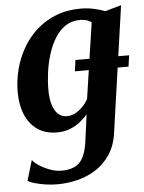

<svg xmlns="http://www.w3.org/2000/svg" viewBox="-56 -600 673 895"><g transform="rotate(-5 281.0 -152.0)"><path d="M303 -266 310.5 -318.5H561.5L554 -266ZM460.5 32.5Q452.5 94 424.5 136Q396.5 178 356.2 203.5Q316 229 269.5 240.2Q223 251.5 176.5 251.5Q149 251.5 122 247.5Q95 243.5 72.8 237.2Q50.5 231 38.5 224L67 128Q75.5 140.5 97 154.8Q118.5 169 146.5 179.5Q174.5 190 202 190Q237.5 190 262.2 178.2Q287 166.5 301.8 139.2Q316.5 112 323 65.5L340 -62Q325 -43.5 304 -27Q283 -10.5 256 0Q229 10.5 196.5 10.5Q141.5 10.5 104.2 -15.5Q67 -41.5 48 -87.2Q29 -133 29 -192.5Q29 -246 42.5 -298.5Q56 -351 82.5 -397.2Q109 -443.5 148.5 -479Q188 -514.5 239.8 -534.8Q291.5 -555 356 -555Q387 -555 417.5 -548.2Q448 -541.5 469 -533L544.5 -554.5ZM401 -487Q391.5 -494.5 377.5 -498.5Q363.5 -502.5 347 -502.5Q308 -502.5 279 -483Q250 -463.5 229.8 -430.5Q209.5 -397.5 196.8 -356.8Q184 -316 178.2 -273.2Q172.5 -230.5 172.5 -191.5Q172.5 -159 177.8 -134.8Q183 -110.5 193 -94Q203 -77.5 217 -69.2Q231 -61 248 -61Q269 -61 288.5 -71.5Q308 -82 323.5 -98.5Q339 -115 348.5 -133Z"/></g></svg>

Font: Merriweather 48pt
Style: Bold Italic
Weight: 700
Italic angle: -7.8°
Version: Version 2.101